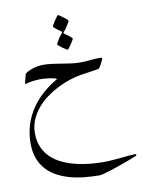

<svg xmlns="http://www.w3.org/2000/svg" viewBox="-85 -468 685 885"><g transform="rotate(-10 257.0 -25.5)"><path d="M492.2 293Q492.2 294.4 480.2 299.3Q468.3 304.2 450 311Q431.6 317.9 409.4 325.7Q387.2 333.5 366.9 340.1Q346.7 346.7 331.1 350.8Q315.4 355 310.1 355Q273.9 355 238.5 351.3Q203.1 347.7 171.1 338.9Q139.2 330.1 111.6 315.2Q84 300.3 64 278.1Q43.9 255.9 32.5 225.8Q21 195.8 21 155.8Q21 110.4 33.2 70.6Q45.4 30.8 67.9 -3.2Q90.3 -37.1 122.1 -65.4Q153.8 -93.8 192.9 -116.2Q187.5 -120.1 176.5 -122.6Q165.5 -125 153.8 -126.5Q142.1 -127.9 131.8 -128.4Q121.6 -128.9 117.2 -128.9Q100.6 -128.9 80.1 -126.2Q59.6 -123.5 43.9 -118.2Q43.9 -120.1 45.2 -126Q46.4 -131.8 48.1 -138.9Q49.8 -146 51.5 -152.6Q53.2 -159.2 54.2 -162.1Q54.7 -166 62.7 -171.1Q70.8 -176.3 83 -180.9Q95.2 -185.5 110.1 -188.7Q125 -191.9 140.1 -191.9Q161.6 -191.9 183.1 -189Q204.6 -186 226.3 -182.4Q248 -178.7 269.5 -175.8Q291 -172.9 312.5 -172.9Q335 -172.9 357.7 -175.5Q380.4 -178.2 405.3 -178.2Q408.2 -178.2 411.1 -177.5Q414.1 -176.8 414.1 -172.9Q414.1 -170.9 410.6 -163.8Q407.2 -156.7 403.1 -148.9Q398.9 -141.1 394.8 -135Q390.6 -128.9 389.2 -128.9Q372.6 -126 349.4 -122.6Q326.2 -119.1 305.2 -116.2Q280.3 -112.3 251.5 -103Q222.7 -93.8 194.1 -79.3Q165.5 -64.9 139.4 -45.7Q113.3 -26.4 93 -2.2Q72.8 22 60.8 50.5Q48.8 79.1 48.8 111.8Q48.8 149.9 61.5 178.5Q74.2 207 96.2 227.8Q118.2 248.5 147.2 262Q176.3 275.4 208.7 283.4Q241.2 291.5 275.1 294.7Q309.1 297.9 340.8 297.9Q358.9 297.9 379.9 296.1Q400.9 294.4 420.9 292.5Q440.9 290.5 458.3 288.8Q475.6 287.1 486.8 287.1Q492.2 287.1 492.2 293ZM296.9 -287.6Q296.9 -286.1 292.5 -278.6Q288.1 -271 282.5 -262.7Q276.9 -254.4 271.7 -247.6Q266.6 -240.7 264.6 -240.7Q263.2 -240.7 256.1 -245.1Q249 -249.5 241.2 -255.1Q233.4 -260.7 227.1 -266.1Q220.7 -271.5 220.7 -273.4Q220.7 -274.9 223.9 -280.8Q227.1 -286.6 231.4 -293.7Q235.8 -300.8 241 -307.9Q246.1 -314.9 250 -318.8Q252.9 -322.8 252.9 -325.2Q252.9 -327.1 251 -328.6Q246.6 -331.5 240.5 -335.9Q234.4 -340.3 228.8 -344.7Q223.1 -349.1 219.5 -352.8Q215.8 -356.4 215.8 -357.4Q215.8 -359.4 220.2 -367.2Q224.6 -375 230.2 -383.5Q235.8 -392.1 241 -398.9Q246.1 -405.8 247.6 -405.8Q250 -405.8 257.3 -400.9Q264.6 -396 272.2 -390.1Q279.8 -384.3 285.9 -378.9Q292 -373.5 292 -372.6Q292 -371.1 288.8 -365.2Q285.6 -359.4 281.2 -352.1Q276.9 -344.7 272 -337.9Q267.1 -331.1 263.7 -327.6Q262.7 -326.7 260.7 -324.5Q258.8 -322.3 258.8 -319.8Q258.8 -317.9 260.7 -316.4Q265.1 -314 271.5 -309.6Q277.8 -305.2 283.4 -300.5Q289.1 -295.9 293 -292.2Q296.9 -288.6 296.9 -287.6Z"/></g></svg>

Font: Scheherazade Rohingya
Style: Regular
Weight: 400
Designer: SIL International
Foundry: SIL International
Version: Version 2.000 (build 440/429)